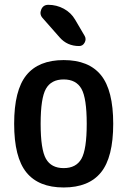

<svg xmlns="http://www.w3.org/2000/svg" viewBox="-20 -785 540 814"><path d="M325.2 -408.7Q302.7 -448.2 250 -448.2Q197.3 -448.2 174.8 -408.7Q152.3 -369.1 152.3 -260.3Q152.3 -151.4 174.8 -111.8Q197.3 -72.3 250 -72.3Q302.7 -72.3 325.2 -111.8Q347.7 -151.4 347.7 -260.3Q347.7 -369.1 325.2 -408.7ZM408.2 -54.2Q356.4 9.8 250 9.8Q143.6 9.8 91.8 -54.2Q40 -118.2 40 -260.3Q40 -402.3 91.8 -466.3Q143.6 -530.3 250 -530.3Q356.4 -530.3 408.2 -466.3Q460 -402.3 460 -260.3Q460 -118.2 408.2 -54.2ZM184.6 -764.6Q219.7 -764.6 250.5 -748Q281.2 -731.4 298.8 -701.2L338.9 -632.8Q346.7 -619.1 338.9 -604.5Q331.1 -589.8 315.4 -589.8Q264.6 -589.8 232.4 -627L160.2 -709Q146.5 -724.6 154.8 -744.6Q163.1 -764.6 184.6 -764.6Z"/></svg>

Font: Rounded-X Mgen+ 1mn medium
Style: Regular
Weight: 500
Designer: [Source Han Sans]
Ryoko NISHIZUKA  (kana & ideographs); Paul D. Hunt (Latin, Greek & Cyrillic); Wenlong ZHANG  (bopomofo
Version: Version 1.059.20150602